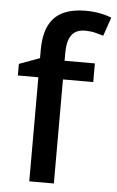

<svg xmlns="http://www.w3.org/2000/svg" viewBox="-54 -803 510 840"><g transform="rotate(5 201.0 -382.5)"><path d="M348 -457H215V0H107V-457H17V-508L107 -541V-575Q107 -645 128.5 -686.5Q150 -728 190.5 -746.5Q231 -765 287 -765Q323 -765 352.5 -759Q382 -753 402 -745L374 -663Q358 -668 337 -673Q316 -678 293 -678Q253 -678 234 -652Q215 -626 215 -574V-539H348Z"/></g></svg>

Font: Noto Sans Adlam Medium
Style: Regular
Weight: 500
Version: Version 3.001